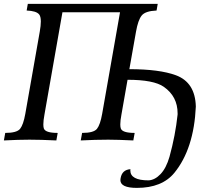

<svg xmlns="http://www.w3.org/2000/svg" viewBox="-27 -711 1061 972"><path d="M666 240.2Q582.5 240.2 582.5 200.7L583.5 191.4Q590.8 148.4 633.3 145.5L632.8 151.9Q632.8 202.1 725.6 202.1Q757.3 200.2 785.9 170.2Q814.5 140.1 831.1 82.5Q860.8 -24.9 872.1 -131.3V-137.2Q872.1 -222.7 802.2 -271.5Q751.5 -307.1 618.7 -307.1L587.9 -131.8Q582 -100.6 582 -81.1Q582 -68.4 584.5 -61Q591.8 -38.1 654.8 -38.1L647.9 0Q567.9 -3.9 521 -3.9Q456.5 -3.9 381.8 0L388.7 -38.1Q447.3 -38.1 463.9 -58.8Q480.5 -79.6 490.2 -134.8L580.6 -648.9H289.1L198.2 -131.8Q192.4 -100.6 192.4 -81.1Q192.4 -68.4 194.8 -61Q202.1 -38.1 265.1 -38.1L258.3 0Q178.2 -3.9 122.1 -3.9Q67.4 -3.9 -7.3 0L-0.5 -38.1Q58.1 -38.1 74.7 -58.8Q91.3 -79.6 101.1 -134.8L174.3 -550.8Q179.7 -581.5 179.7 -602.1Q179.7 -627.4 171.4 -637.7Q157.2 -655.8 107.9 -657.7L113.8 -691.4H771.5L765.6 -657.7Q708.5 -655.3 690.2 -632.3Q671.9 -609.4 661.6 -550.8L627.9 -360.8Q779.8 -360.8 863.3 -330.1Q961.4 -293.9 964.4 -171.4Q954.6 42.5 856 163.6Q793.5 240.2 666 240.2Z"/></svg>

Font: Kelvinch
Style: Italic
Weight: 400
Italic angle: -10°
Designer: Paul James Miller
Foundry: High-Logic / Made with FontCreator
Version: Version 3.40;July 22, 2017;FontCreator 11.0.0.2388 64-bit